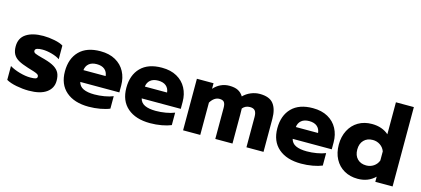

<svg xmlns="http://www.w3.org/2000/svg" viewBox="-60 -1226 3790 1727"><g transform="rotate(15 1835.5 -362.0)"><path d="M30 -29V-158Q69 -134 124 -118.5Q179 -103 224 -103Q258 -103 273 -108Q288 -113 288 -128Q288 -140 278 -147.5Q268 -155 242 -163.5Q216 -172 182 -182Q124 -200 90.5 -219Q57 -238 41 -267Q25 -296 25 -340Q25 -418 83.5 -456.5Q142 -495 243 -495Q293 -495 347.5 -484Q402 -473 429 -455V-328Q401 -348 354 -361Q307 -374 266 -374Q234 -374 216 -367.5Q198 -361 198 -345Q198 -330 216 -322Q234 -314 280 -302Q311 -294 306 -295Q367 -278 400 -257Q433 -236 447 -207.5Q461 -179 461 -135Q461 -66 404.5 -25.5Q348 15 240 15Q185 15 125.5 3.5Q66 -8 30 -29Z M511 -238Q511 -357 579 -426Q647 -495 775 -495Q857 -495 915 -462.5Q973 -430 1003 -373.5Q1033 -317 1033 -246V-181H669Q679 -141 717 -123Q755 -105 820 -105Q865 -105 912 -113Q959 -121 993 -135V-19Q958 -4 905.5 5.5Q853 15 798 15Q664 15 587.5 -51Q511 -117 511 -238ZM876 -291Q872 -330 845.5 -352Q819 -374 772 -374Q726 -374 699.5 -351.5Q673 -329 669 -291Z M1083 -238Q1083 -357 1151 -426Q1219 -495 1347 -495Q1429 -495 1487 -462.5Q1545 -430 1575 -373.5Q1605 -317 1605 -246V-181H1241Q1251 -141 1289 -123Q1327 -105 1392 -105Q1437 -105 1484 -113Q1531 -121 1565 -135V-19Q1530 -4 1477.5 5.5Q1425 15 1370 15Q1236 15 1159.5 -51Q1083 -117 1083 -238ZM1448 -291Q1444 -330 1417.5 -352Q1391 -374 1344 -374Q1298 -374 1271.5 -351.5Q1245 -329 1241 -291Z M1675 -480H1830V-428Q1858 -460 1895 -477.5Q1932 -495 1974 -495Q2025 -495 2056 -479Q2087 -463 2106 -431Q2135 -461 2175.5 -478Q2216 -495 2258 -495Q2348 -495 2386 -446.5Q2424 -398 2424 -307V0H2265V-282Q2265 -322 2250.5 -340Q2236 -358 2203 -358Q2160 -358 2134 -326Q2135 -309 2135 -274V0H1975V-289Q1975 -326 1962.5 -342Q1950 -358 1919 -358Q1870 -358 1835 -301V0H1675Z M2489 -238Q2489 -357 2557 -426Q2625 -495 2753 -495Q2835 -495 2893 -462.5Q2951 -430 2981 -373.5Q3011 -317 3011 -246V-181H2647Q2657 -141 2695 -123Q2733 -105 2798 -105Q2843 -105 2890 -113Q2937 -121 2971 -135V-19Q2936 -4 2883.5 5.5Q2831 15 2776 15Q2642 15 2565.5 -51Q2489 -117 2489 -238ZM2854 -291Q2850 -330 2823.5 -352Q2797 -374 2750 -374Q2704 -374 2677.5 -351.5Q2651 -329 2647 -291Z M3061 -239Q3061 -314 3091.5 -372.5Q3122 -431 3176.5 -463Q3231 -495 3303 -495Q3351 -495 3390.5 -481Q3430 -467 3459 -441V-739H3626V0H3465V-48Q3401 15 3303 15Q3232 15 3177 -16.5Q3122 -48 3091.5 -105.5Q3061 -163 3061 -239ZM3459 -197V-282Q3446 -317 3415.5 -337.5Q3385 -358 3347 -358Q3295 -358 3264 -326Q3233 -294 3233 -239Q3233 -184 3264 -152.5Q3295 -121 3347 -121Q3385 -121 3415.5 -141.5Q3446 -162 3459 -197Z"/></g></svg>

Font: Readiness
Style: Bold
Weight: 700
Designer: Katatrad Team
Foundry: CadsonDemak
Version: Version 1.00;January 16, 2020;FontCreator 12.0.0.2550 64-bit